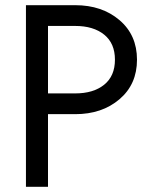

<svg xmlns="http://www.w3.org/2000/svg" viewBox="-20 -720 588 740"><path d="M165 -280V0H80V-700H270Q373 -700 440.5 -642.5Q508 -585 508 -490Q508 -395 440.5 -337.5Q373 -280 270 -280ZM165 -360H270Q340 -360 381.5 -393.5Q423 -427 423 -490Q423 -553 381.5 -586.5Q340 -620 270 -620H165Z"/></svg>

Font: renner_400book
Style: Book
Weight: 400
Version: Version 003.000 ; ttfautohint (v0.97) -l 8 -r 50 -G 200 -x 1